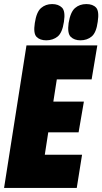

<svg xmlns="http://www.w3.org/2000/svg" viewBox="-36 -923 503 943"><path d="M-16 0 94 -700H442L414 -533H243L226 -424H376L350 -273H201L184 -163H367L341 0ZM359 -725Q329 -725 311.5 -742Q294 -759 301 -810Q310 -864 332.5 -883.5Q355 -903 388 -903Q420 -903 436 -885.5Q452 -868 444 -816Q437 -763 414.5 -744Q392 -725 359 -725ZM191 -725Q160 -725 143.5 -742Q127 -759 135 -810Q143 -864 165.5 -883.5Q188 -903 220 -903Q251 -903 268.5 -885.5Q286 -868 278 -816Q270 -762 247 -743.5Q224 -725 191 -725Z"/></svg>

Font: Georama Condensed Black
Style: Italic
Weight: 900
Width: 3
Italic angle: -9°
Designer: Jean-Baptiste Levee
Foundry: Production Type
Version: Version 1.000